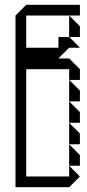

<svg xmlns="http://www.w3.org/2000/svg" viewBox="-20 -785 363 805"><path d="M270 -630V-720L315 -675V-630ZM270 -360V-450L315 -405V-360ZM270 -270V-360L315 -315V-270ZM270 -180V-270L315 -225V-180ZM270 -90V-180L315 -135V-90ZM45 0V-720L90 -765H315V-720H90V-585H225V-630H270L315 -585H270L225 -540H270L315 -495V-450H270V-495H90V-45H270V-90L315 -45L270 0Z"/></svg>

Font: Rubik Iso
Style: Regular
Weight: 400
Designer: Hubert and Fischer, NaN
Foundry: Hubert and Fischer, NaN
Version: Version 2.200